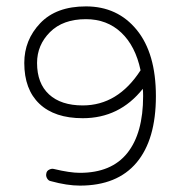

<svg xmlns="http://www.w3.org/2000/svg" viewBox="-20 -569 573 601"><path d="M230 12Q190 12 139 -2Q132 -3 127.5 -10.5Q123 -18 125 -26Q126 -34 134 -38Q142 -42 149 -40Q199 -28 230 -28Q329 -28 378.5 -90Q428 -152 428 -268Q428 -283 427 -291Q354 -199 239 -199Q151 -199 103.5 -244Q56 -289 56 -372Q56 -444 106 -496.5Q156 -549 249 -549Q348 -549 408 -475.5Q468 -402 468 -268Q468 -132 407.5 -60Q347 12 230 12ZM239 -239Q349 -239 420 -349Q404 -425 359.5 -467Q315 -509 249 -509Q177 -509 136.5 -468.5Q96 -428 96 -372Q96 -308 133.5 -273.5Q171 -239 239 -239Z"/></svg>

Font: Hoogli Light
Style: Regular
Weight: 300
Designer: Anand Singh Naorem
Foundry: Brand New Type
Version: Version 1.00 b007